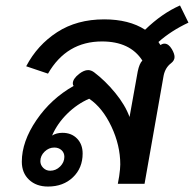

<svg xmlns="http://www.w3.org/2000/svg" viewBox="-20 -674 711 704"><path d="M583 -514Q598 -514 610 -494Q620 -477 620 -465Q620 -452 607 -442Q586 -426 580 -397L510 0H412L417 -28Q421 -56 421 -71Q421 -141 388.5 -210Q356 -279 307 -312Q263 -293 226.5 -257Q190 -221 171 -177Q187 -187 209 -187Q242 -187 262.5 -166Q283 -145 283 -111Q283 -58 247.5 -24Q212 10 156 10Q113 10 86.5 -15Q60 -40 60 -81Q60 -155 113.5 -233.5Q167 -312 250 -359Q247 -362 247 -368Q247 -385 270 -403Q288 -417 303 -417Q314 -417 325 -409Q366 -378 402.5 -333.5Q439 -289 455 -245L485 -412Q491 -441 502 -452Q457 -522 354 -522Q224 -522 156 -404L76 -431Q117 -509 189.5 -556Q262 -603 362 -603Q453 -603 512 -565Q574 -625 640 -654L671 -591Q607 -561 561 -520L568 -509Q576 -514 583 -514ZM128 -83Q128 -69 138.5 -58.5Q149 -48 164 -48Q185 -48 200.5 -63.5Q216 -79 216 -99Q216 -114 205.5 -123.5Q195 -133 179 -133Q159 -133 143.5 -118Q128 -103 128 -83Z"/></svg>

Font: Niramit Medium
Style: Italic
Weight: 500
Italic angle: -10°
Designer: Katatrad Aksorn Co.,Ltd.
Foundry: Cadson Demak Co.,Ltd.
Version: Version 1.000; ttfautohint (v1.6)